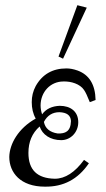

<svg xmlns="http://www.w3.org/2000/svg" viewBox="-20 -687 399 722"><path d="M339.4 -310.9C338.3 -369.1 315.4 -405.7 272 -421.7C256 -427.4 242.3 -429.7 229.7 -429.7C178.3 -429.7 139.4 -408 114.3 -363.4C104 -344 99.4 -324.6 99.4 -302.9C99.4 -280 104 -259.4 114.3 -241.1C49.1 -204.6 16 -146.3 14.9 -97.1C14.9 -37.7 57.1 14.9 148.6 14.9C218.3 16 273.1 -12.6 314.3 -73.1L296 -85.7C261.7 -38.9 225.1 -14.9 186.3 -14.9C120 -16 86.9 -48 86.9 -112C86.9 -153.1 100.6 -186.3 129.1 -211.4C139.4 -180.6 169.1 -160 210.3 -160C245.7 -160 274.3 -189.7 274.3 -227.4C274.3 -267.4 245.7 -289.1 204.6 -289.1C176 -288 153.1 -277.7 138.3 -257.1C134.9 -267.4 132.6 -278.9 132.6 -290.3C132.6 -340.6 169.1 -380.6 218.3 -380.6C246.9 -381.7 281.1 -371.4 296 -348.6C301.7 -340.6 308.6 -325.7 317.7 -302.9ZM246.9 -232C245.7 -192 225.1 -184 196.6 -185.1C166.9 -189.7 149.7 -204.6 145.1 -228.6C157.7 -252.6 177.1 -265.1 203.4 -265.1C230.9 -264 245.7 -253.7 246.9 -232ZM270.9 -667.4 200 -474.3 217.1 -466.3 306.3 -658.3Z"/></svg>

Font: GFS Goschen
Style: Italic
Weight: 400
Designer: George D. Matthiopoulos
Foundry: George D. Matthiopoulos
Version: Fontographer 4.7 9/28/09 FG4M≠0000002248